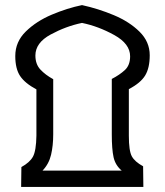

<svg xmlns="http://www.w3.org/2000/svg" viewBox="-20 -734 648 754"><path d="M63 0H543L542 -81Q509 -99 497.5 -120.5Q486 -142 486 -201V-384Q532 -408 550 -437.5Q568 -467 568 -517Q568 -570 528 -609.5Q488 -649 427 -674.5Q366 -700 302 -714Q244 -702 183.5 -676.5Q123 -651 81.5 -610.5Q40 -570 40 -514Q40 -464 59 -435.5Q78 -407 123 -383V-201Q122 -142 109.5 -119Q97 -96 64 -78ZM147 -64Q172 -90 180.5 -126Q189 -162 189 -207V-423Q158 -440 138.5 -461Q119 -482 119 -516Q119 -566 179 -598.5Q239 -631 302 -644Q366 -631 428.5 -596.5Q491 -562 491 -513Q491 -478 470.5 -459Q450 -440 419 -424V-206Q419 -148 426 -116.5Q433 -85 458 -64Z"/></svg>

Font: Noto Sans Arabic Extra
Style: Regular
Weight: 800
Designer: Nadine Chahine - Monotype Design Team
Foundry: Monotype Imaging Inc.
Version: Version 1.902